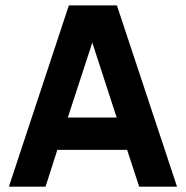

<svg xmlns="http://www.w3.org/2000/svg" viewBox="-20 -696 693 716"><path d="M13.2 0 236.8 -675.8H416L640.1 0H499L454.1 -137.2H193.8L149.9 0ZM232.9 -257.8H415L324.2 -537.1Z"/></svg>

Font: Clear Sans
Style: Bold
Weight: 700
Foundry: Intel Corporation
Version: Version 1.00